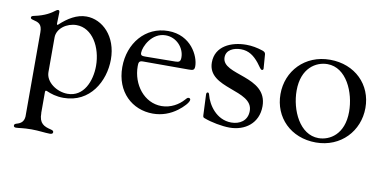

<svg xmlns="http://www.w3.org/2000/svg" viewBox="-67 -641 2080 1044"><g transform="rotate(10 973.5 -119.0)"><path d="M63.9 216.3C79.9 216.3 102.3 210.6 148.8 210.6C190.7 210.6 223.7 216.6 250.4 216.6C260.3 216.6 267.8 214.1 267.8 205.6C267.8 198.9 263.8 195.7 252.1 192.8C214.5 183.9 185.7 171.9 186.1 114.3H185.7V-1.8C186.1 -9.9 188.6 -11.7 196 -8.9C219.1 1.4 250 11.7 290.1 11.7C436.4 11.7 508.2 -118.3 508.2 -238.3C508.2 -366.1 425.8 -445.7 337.4 -445.7C284.8 -445.7 236.9 -416.5 192.8 -375.4C187.9 -371.8 186.1 -373.2 185.7 -380C186.1 -404.8 187.5 -426.1 187.5 -441.8C187.5 -451 184.3 -453.8 179 -453.8C175.1 -453.8 171.9 -451.7 166.9 -448.2C147 -432.9 115.8 -411.9 55.8 -399.5C45.8 -397.7 40.1 -394.5 40.1 -388.1C40.1 -382.1 45.1 -379.3 53.3 -377.5C83.5 -370 104.8 -364.3 104.8 -317.8V147.7C102.3 177.6 85.9 187.9 63.6 194.2C55.4 196.7 51.1 199.9 51.1 206.3C51.1 213.4 56.5 216.3 63.9 216.3ZM185.7 -111.9V-303.3C185.7 -353 238.3 -390.3 292.3 -390.3C380 -390.3 434.7 -292.6 434.7 -190C434.7 -106.2 397.4 -13.8 308.2 -13.8C247.9 -13.8 185.7 -57.2 185.7 -111.9Z M783 11.7C833.8 11.7 878.6 -5.3 916.2 -33.4C943.2 -53.3 970.9 -82.4 970.9 -97.3C970.9 -103 967 -106.5 960.9 -106.5C953.8 -106.5 950.6 -101.6 942.1 -92.3C917.3 -63.9 873.9 -36.9 822.4 -36.9C727.3 -36.9 658 -126.4 658 -228.3C658 -248.6 660.2 -258.2 681.5 -258.2H934.3C958.1 -258.2 966.3 -260.3 966.3 -282.3C966.3 -336.3 916.2 -445.3 788.7 -445.3C663.4 -445.3 576.3 -340.6 576.3 -208.8C576.3 -71.4 669.4 11.7 783 11.7ZM663.7 -303.3C663.7 -337 702.8 -419.7 779.1 -419.7C840.6 -419.7 883.9 -367.9 883.9 -316.1C883.9 -293.3 876.1 -288.7 855.5 -288.4C732.6 -287.3 690.7 -286.6 688.6 -286.6C670.8 -286.6 663.7 -288.7 663.7 -303.3Z M1309.7 -430C1280.2 -439.6 1251.1 -445.3 1219.8 -445.3C1136 -445.3 1051.5 -408 1051.5 -318.5C1051.5 -172.2 1300.4 -212 1300.4 -93.8C1300.4 -38.4 1256.7 -14.6 1212 -14.6C1128.6 -14.6 1080.6 -90.2 1067.8 -141C1065.7 -150.2 1062.5 -153.4 1058.6 -153.4C1051.5 -153.4 1050.8 -146.3 1050.8 -140.3C1050.8 -131 1052.2 -101.2 1055.8 -27.3C1056.5 -16 1058.9 -14.9 1066.8 -12.1C1104.4 2.5 1165.8 14.2 1207.4 14.2C1292.3 14.2 1364.3 -36.9 1364.3 -131C1364.3 -299.7 1114.7 -257.8 1114.7 -357.6C1114.7 -399.1 1155.9 -416.2 1195.3 -416.2C1239.3 -416.2 1268.8 -393.5 1296.2 -359.7C1314.6 -336.3 1318.5 -325.3 1326.7 -325.3C1329.9 -325.3 1334.5 -326.7 1334.5 -333.8C1334.5 -338.4 1331 -379.3 1328.5 -411.9C1327.8 -422.2 1320 -426.5 1309.7 -430Z M1683.6 12.4C1821.4 12.4 1916.9 -91.6 1916.9 -219.1C1917.3 -346.9 1821.4 -444.2 1682.5 -444.2C1544 -444.2 1448.5 -341.3 1448.9 -213.4C1448.9 -85.9 1544 12.4 1683.6 12.4ZM1532 -247.9C1532 -372.2 1609.4 -418.3 1672.9 -418.3C1777.7 -418.3 1833.1 -290.1 1833.1 -183.2C1833.1 -57.9 1755 -13.5 1693.5 -13.5C1589.8 -13.5 1532 -139.9 1532 -247.9Z"/></g></svg>

Font: Margiela Serif Text
Style: Regular
Weight: 400
Designer: Andreas Faust, Stefan Endress
Version: Version 1.002;FEAKit 1.0